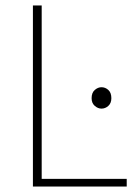

<svg xmlns="http://www.w3.org/2000/svg" viewBox="-20 -680 500 700"><path d="M100 0V-660H132V-28H442V0ZM350 -284Q337 -284 325.5 -294Q314 -304 314 -322Q314 -342 325.5 -352Q337 -362 350 -362Q364 -362 375 -352Q386 -342 386 -322Q386 -304 375 -294Q364 -284 350 -284Z"/></svg>

Font: Source Sans 3 VF
Style: Regular
Weight: 200
Designer: Paul D. Hunt
Foundry: Adobe
Version: Version 3.046;hotconv 1.0.118;makeotfexe 2.5.65603